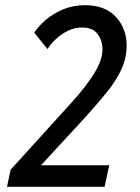

<svg xmlns="http://www.w3.org/2000/svg" viewBox="-20 -720 540 740"><path d="M7 0 21 -66 256 -325Q309 -383 342 -435.5Q375 -488 375 -530Q375 -564 356 -589Q337 -614 296 -614Q267 -614 241 -601Q215 -588 195 -569Q175 -550 163 -531L112 -594Q129 -620 157 -644Q185 -668 223.5 -684Q262 -700 307 -700Q385 -700 426.5 -655Q468 -610 468 -545Q468 -496 447.5 -452Q427 -408 390.5 -363Q354 -318 305 -264L138 -83H401L383 0Z"/></svg>

Font: Radio Canada Condensed
Style: Italic
Weight: 400
Width: 3
Italic angle: -12°
Designer: Charles Daoud, Etienne Aubert Bonn, Alexandre Saumier Demers, Jacques Le Bailly
Foundry: Radio-Canada
Version: Version 2.104; ttfautohint (v1.8.4.7-5d5b);gftools[0.9.28.de